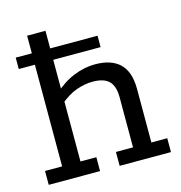

<svg xmlns="http://www.w3.org/2000/svg" viewBox="-91 -666 707 748"><g transform="rotate(-15 262.5 -291.5)"><path d="M15 0V-56H84V-466H19V-512H84V-583H158V-512H349V-466H158V-339L141 -335Q179 -371 223 -389Q267 -407 310 -407Q376 -407 410 -374Q444 -341 444 -272V-56H508V0H301V-56H370V-258Q370 -303 349.5 -323.5Q329 -344 284 -344Q252 -344 218 -332Q184 -320 145 -287L158 -315V-56H222V0Z"/></g></svg>

Font: Rokkitt SemiBold
Style: Regular
Weight: 400
Version: Version 3.103